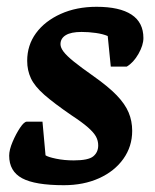

<svg xmlns="http://www.w3.org/2000/svg" viewBox="-20 -534 456 565"><path d="M168 11Q83 11 45 -9.5Q7 -30 7 -76Q7 -93 17 -116.5Q27 -140 39 -158Q51 -176 59 -176H105L114 -77Q121 -72 145 -67Q169 -62 197 -62Q240 -62 254.5 -74Q269 -86 269 -106Q269 -120 262.5 -132Q256 -144 239 -159Q222 -174 190 -195Q139 -230 110.5 -255Q82 -280 71 -303.5Q60 -327 60 -355Q60 -401 86 -436.5Q112 -472 158.5 -493Q205 -514 264 -514Q332 -514 367 -491Q402 -468 402 -422Q402 -401 387.5 -375.5Q373 -350 353 -338H306L297 -428Q283 -434 262 -437Q241 -440 220 -440Q189 -440 173.5 -430.5Q158 -421 158 -404Q158 -394 167 -382Q176 -370 197 -353Q218 -336 255 -310Q299 -279 323.5 -253.5Q348 -228 358.5 -203Q369 -178 369 -149Q369 -103 343 -66.5Q317 -30 271.5 -9.5Q226 11 168 11Z"/></svg>

Font: Faustina Light
Style: Bold Italic
Weight: 700
Italic angle: -8°
Version: Version 1.200